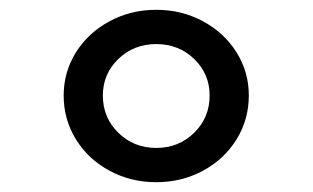

<svg xmlns="http://www.w3.org/2000/svg" viewBox="-20 -492 640 392"><path d="M190 -297Q190 -341 221.5 -371.5Q253 -402 299 -402Q345 -402 376.5 -371.5Q408 -341 408 -297Q408 -252 376.5 -221Q345 -190 299 -190Q253 -190 221.5 -221Q190 -252 190 -297ZM110 -297Q110 -248 135 -207.5Q160 -167 203.5 -143.5Q247 -120 299 -120Q351 -120 394.5 -143.5Q438 -167 463 -207.5Q488 -248 488 -297Q488 -345 463 -385Q438 -425 394.5 -448.5Q351 -472 299 -472Q247 -472 203.5 -448.5Q160 -425 135 -385Q110 -345 110 -297Z"/></svg>

Font: Madhuban Light
Style: Regular
Weight: 300
Designer: jaikishan Patel
Foundry: MagicType
Version: Version 1.000